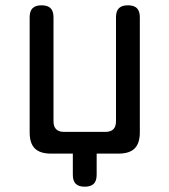

<svg xmlns="http://www.w3.org/2000/svg" viewBox="-20 -580 640 725"><path d="M255 80V0H172Q131 0 111.5 -19.5Q92 -39 92 -80V-515Q92 -538 103 -549Q114 -560 137 -560Q160 -560 171 -549Q182 -538 182 -515V-122Q182 -102 192 -92Q202 -82 222 -82H378Q398 -82 408 -92Q418 -102 418 -122V-515Q418 -538 429 -549Q440 -560 463 -560Q486 -560 497 -549Q508 -538 508 -515V-80Q508 -39 488.5 -19.5Q469 0 428 0H345V80Q345 103 334 114Q323 125 300 125Q277 125 266 114Q255 103 255 80Z"/></svg>

Font: Maple Mono NL
Style: Regular
Weight: 400
Monospace: yes
Designer: subframe7536
Version: Version 7.000